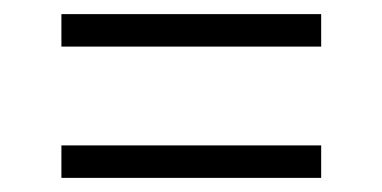

<svg xmlns="http://www.w3.org/2000/svg" viewBox="-20 -391 541 272"><path d="M67 -325V-371H435V-325ZM67 -139V-185H435V-139Z"/></svg>

Font: Archivo Condensed Thin
Style: Regular
Weight: 250
Width: 3
Designer: Hector Gatti
Foundry: Omnibus-Type
Version: Version 2.001